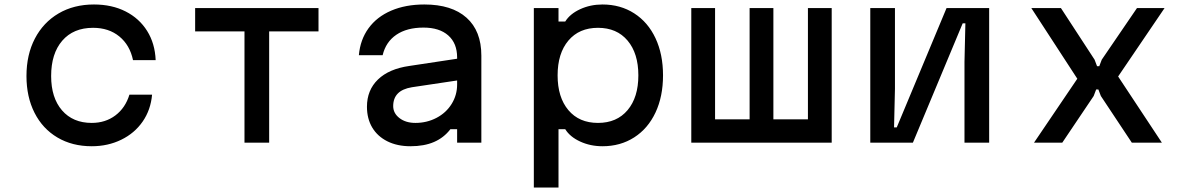

<svg xmlns="http://www.w3.org/2000/svg" viewBox="-20 -636 5290 856"><path d="M98 -297Q98 -392 135.5 -464Q173 -536 241 -576Q309 -616 399 -616Q479 -616 540 -585Q601 -554 636 -498Q671 -442 674 -368H573Q559 -435 512 -473.5Q465 -512 395 -512Q307 -512 257.5 -454.5Q208 -397 208 -297Q208 -200 256.5 -144Q305 -88 389 -88Q450 -88 494.5 -121.5Q539 -155 557 -214H658Q652 -146 616 -94Q580 -42 520.5 -13Q461 16 389 16Q302 16 236 -23Q170 -62 134 -133Q98 -204 98 -297Z M1070 -496H850V-600H1400V-496H1180V0H1070Z M2030 -279 1816 -247Q1774 -240 1753.5 -219Q1733 -198 1733 -163Q1733 -131 1761 -109.5Q1789 -88 1832 -88Q1883 -88 1926 -110.5Q1969 -133 1993.5 -172.5Q2018 -212 2018 -259V-380Q2018 -443 1978.5 -478Q1939 -513 1868 -513Q1794 -513 1747 -481Q1700 -449 1686 -390H1580Q1586 -459 1623 -510Q1660 -561 1724 -588.5Q1788 -616 1872 -616Q1994 -616 2060 -557Q2126 -498 2126 -388V0H2018V-60H1988Q1959 -22 1915 -3Q1871 16 1810 16Q1751 16 1707 -6Q1663 -28 1639.5 -67.5Q1616 -107 1616 -160Q1616 -234 1665 -281.5Q1714 -329 1805 -342L2030 -376Z M2360 -600H2470V-540H2500Q2521 -574 2566.5 -595Q2612 -616 2666 -616Q2746 -616 2807.5 -576.5Q2869 -537 2902.5 -465.5Q2936 -394 2936 -300Q2936 -206 2902.5 -134.5Q2869 -63 2807.5 -23.5Q2746 16 2666 16Q2612 16 2566.5 -5Q2521 -26 2500 -60H2470V200H2360ZM2826 -300Q2826 -398 2778 -455Q2730 -512 2646 -512Q2562 -512 2514 -455Q2466 -398 2466 -300Q2466 -202 2514 -145Q2562 -88 2646 -88Q2730 -88 2778 -145Q2826 -202 2826 -300Z M3062 -600H3168V-104H3322V-600H3428V-104H3582V-600H3688V0H3062Z M3860 -600H3970V-240L3966 -68H3978L4200 -600H4390V0H4280V-360L4284 -532H4272L4050 0H3860Z M4783 -285 4578 -600H4710L4860 -370L4871 -341H4881L4892 -370L5049 -600H5172L4965 -295L5160 0H5026L4888 -208L4877 -237H4867L4856 -208L4716 0H4590Z"/></svg>

Font: Martian Mono Custom sWd Rg
Style: Regular
Weight: 400
Width: 6
Monospace: yes
Designer: Alex Havermale
Foundry: Evil Martians
Version: Version 1.000